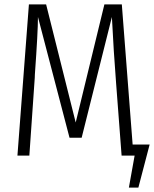

<svg xmlns="http://www.w3.org/2000/svg" viewBox="-20 -705 698 870"><path d="M658 -50 607 145H564L590 0H531L506 -329Q495 -468 487 -628L350 -81H295L152 -628Q152 -561 138 -367Q138 -355 136 -331L113 0H59L111 -685H189L323 -150L453 -685H532L581 -50Z"/></svg>

Font: Fira Sans Extra Condensed Light
Style: Regular
Weight: 300
Width: 1
Designer: Carrois Corporate & Edenspiekermann AG
Foundry: Carrois Corporate GbR & Edenspiekermann AG
Version: Version 4.203